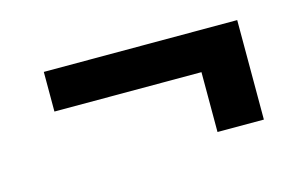

<svg xmlns="http://www.w3.org/2000/svg" viewBox="-42 -484 628 392"><g transform="rotate(-15 271.5 -288.0)"><path d="M476.6 -393.5H67.8V-309.7H378.6V-183.2H476.6Z"/></g></svg>

Font: Margiela Sans Text
Style: Regular
Weight: 400
Designer: Stefan Endress, Andreas Faust
Version: Version 1.100;FEAKit 1.0